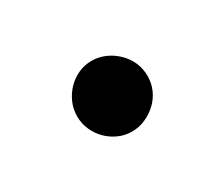

<svg xmlns="http://www.w3.org/2000/svg" viewBox="-41 -195 333 285"><g transform="rotate(-30 126.0 -52.5)"><path d="M65.4 0ZM186 -52.2Q186 -40 181.2 -29.1Q176.3 -18.1 167.7 -10Q159.2 -2 148.2 2.9Q137.2 7.8 125 7.8Q112.8 7.8 102.1 2.9Q91.3 -2 83.3 -10Q75.2 -18.1 70.3 -29.1Q65.4 -40 65.4 -52.2Q65.4 -64.9 70.3 -75.9Q75.2 -86.9 83.3 -95.2Q91.3 -103.5 102.1 -108.4Q112.8 -113.3 125 -113.3Q137.2 -113.3 148.2 -108.4Q159.2 -103.5 167.7 -95.2Q176.3 -86.9 181.2 -75.9Q186 -64.9 186 -52.2Z"/></g></svg>

Font: Carlito
Style: Regular
Weight: 400
Designer: Lukasz Dziedzic
Foundry: tyPoland Lukasz Dziedzic
Version: Version 1.103; Beta1; all basic design good, some composites